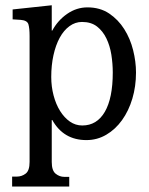

<svg xmlns="http://www.w3.org/2000/svg" viewBox="-20 -509 558 719"><path d="M173.8 -394.5H175.8Q196.3 -432.6 231.4 -457Q266.6 -481.4 307.6 -481.4Q354.5 -481.4 388.7 -458.5Q422.9 -435.5 445.3 -399.9Q467.8 -364.3 478.5 -321.3Q489.3 -278.3 489.3 -237.3Q489.3 -185.5 475.6 -139.6Q461.9 -93.8 437 -59.1Q412.1 -24.4 377.9 -4.4Q343.8 15.6 303.7 15.6Q217.8 15.6 175.8 -59.6H173.8V97.7Q173.8 129.9 188.5 141.6Q203.1 153.3 220.7 153.3H239.3V189.5H25.4V152.3H43Q61.5 152.3 76.2 141.1Q90.8 129.9 90.8 97.7V-374Q90.8 -403.3 86.4 -418Q82 -432.6 57.6 -434.6L27.3 -436.5V-473.6L173.8 -489.3ZM171.9 -220.7Q171.9 -184.6 180.7 -151.4Q189.5 -118.2 205.1 -93.3Q220.7 -68.4 241.7 -53.7Q262.7 -39.1 288.1 -39.1Q342.8 -39.1 372.6 -90.3Q402.3 -141.6 402.3 -237.3Q402.3 -270.5 397 -304.2Q391.6 -337.9 378.4 -365.2Q365.2 -392.6 343.3 -409.7Q321.3 -426.8 287.1 -426.8Q261.7 -426.8 240.2 -411.1Q218.8 -395.5 203.6 -367.7Q188.5 -339.8 180.2 -302.2Q171.9 -264.6 171.9 -220.7Z"/></svg>

Font: Subtext
Style: Regular
Weight: 400
Designer: Christopher J. Fynn
Foundry: Christopher J. Fynn for DDC
Version: Version 1.000 preliminary